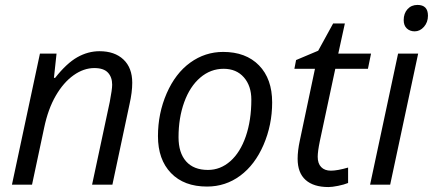

<svg xmlns="http://www.w3.org/2000/svg" viewBox="-20 -754 1768 784"><path d="M356 0 428.2 -337.9Q438 -388.7 438 -408.2Q438 -439 420.7 -457.5Q403.3 -476.1 365.2 -476.1Q321.8 -476.1 280.5 -446.8Q239.3 -417.5 207.8 -363.3Q176.3 -309.1 160.2 -231.9L110.8 0H28.8L143.1 -535.2H210.9L200.2 -436H205.1Q252 -495.6 295.7 -520.3Q339.4 -544.9 386.2 -544.9Q448.2 -544.9 484.1 -511Q520 -477.1 520 -416Q520 -377.4 508.8 -328.1L439 0Z M891.1 -542Q983.9 -542 1037.6 -487.1Q1091.3 -432.1 1091.3 -335.9Q1091.3 -244.1 1056.2 -162.6Q1021 -81.1 960.9 -36.6Q900.9 7.8 825.2 7.8Q731.4 7.8 678.2 -47.4Q625 -102.5 625 -198.2Q625 -291 660.6 -372.8Q696.3 -454.6 756.8 -498.3Q817.4 -542 891.1 -542ZM1006.3 -347.2Q1006.3 -403.3 975.8 -438.2Q945.3 -473.1 893.1 -473.1Q839.8 -473.1 797.6 -437Q755.4 -400.9 732.2 -336.7Q709 -272.5 709 -193.8Q709 -129.9 740 -95Q771 -60.1 829.1 -60.1Q879.9 -60.1 920.4 -95.7Q960.9 -131.3 983.6 -197Q1006.3 -262.7 1006.3 -347.2Z M1331.1 -57.1Q1357.9 -57.1 1401.4 -69.8V-6.8Q1384.8 0 1360.4 4.9Q1335.9 9.8 1321.3 9.8Q1260.3 9.8 1227.8 -19.3Q1195.3 -48.3 1195.3 -106Q1195.3 -138.2 1204.1 -179.2L1266.1 -473.1H1182.1L1189 -508.8L1279.3 -546.9L1340.3 -658.2H1388.2L1361.3 -535.2H1495.1L1482.4 -473.1H1349.1L1286.1 -178.2Q1277.3 -135.7 1277.3 -113.8Q1277.3 -86.4 1291.5 -71.8Q1305.7 -57.1 1331.1 -57.1Z M1573.2 0H1491.2L1605.5 -535.2H1687.5ZM1628.4 -671.9Q1628.4 -699.2 1644 -716.6Q1659.7 -733.9 1684.6 -733.9Q1727.5 -733.9 1727.5 -689.9Q1727.5 -663.1 1711.2 -644.5Q1694.8 -626 1673.3 -626Q1653.8 -626 1641.1 -637.9Q1628.4 -649.9 1628.4 -671.9Z"/></svg>

Font: CAA NEO Sans
Style: Italic
Weight: 400
Italic angle: -12°
Version: Version 1.10